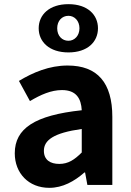

<svg xmlns="http://www.w3.org/2000/svg" viewBox="-20 -889 631 923"><path d="M309 -637C401 -637 451 -688 451 -753C451 -818 401 -869 309 -869C217 -869 166 -818 166 -753C166 -688 217 -637 309 -637ZM309 -693C278 -693 255 -717 255 -753C255 -789 278 -813 309 -813C338 -813 362 -789 362 -753C362 -717 338 -693 309 -693ZM217 14C281 14 337 -17 386 -60H389L400 0H520V-327C520 -492 448 -574 305 -574C217 -574 139 -541 71 -500L124 -403C176 -434 226 -456 278 -456C347 -456 370 -415 373 -359C148 -335 51 -272 51 -152C51 -57 117 14 217 14ZM265 -101C222 -101 191 -120 191 -164C191 -215 237 -250 373 -269V-156C338 -121 308 -101 265 -101Z"/></svg>

Font: Spoqa Han Sans Neo Bold
Style: Bold
Weight: 700
Designer: [Spoqa Han Sans Neo] Dong-huui Kim  Younghwa Kang  Yujin Lee  [Noto Sans] Ryoko NISHIZUKA  (kana & ideographs); Paul D. 
Foundry: Spoqa (http://www.spoqa-han-sans.com)
Version: Version 1.100;hotconv 1.0.109;makeotfexe 2.5.65596